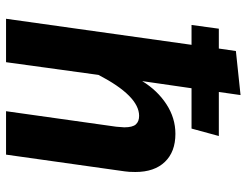

<svg xmlns="http://www.w3.org/2000/svg" viewBox="-108 -688 796 619"><g transform="rotate(90 289.5 -378.0)"><path d="M534 -417Q534 -395 532 -383L478 0H338L388 -355Q390 -375 390 -381Q390 -408 380.5 -418.5Q371 -429 353 -429Q289 -429 221 -298L180 0H40L124 -598H60L72 -686H136L144 -741L286 -756L276 -686H418L394 -598H264L241 -439Q271 -488 315.5 -517Q360 -546 411 -546Q469 -546 501.5 -512Q534 -478 534 -417Z"/></g></svg>

Font: Fira Sans SemiBold
Style: Italic
Weight: 600
Italic angle: -8°
Designer: bBox Type GmbH & Carrois Corporate GbR & Edenspiekermann AG
Foundry: bBox Type GmbH & Carrois Corporate GbR & Edenspiekermann AG
Version: Version 4.301